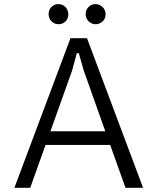

<svg xmlns="http://www.w3.org/2000/svg" viewBox="-20 -898 753 918"><path d="M664.1 0H580.1L506.8 -205.1H197.8L124.5 0H48.8L316.9 -715.3H396ZM221.2 -270.5H483.4L379.4 -563.5L356.9 -643.6H347.2L325.7 -563.5ZM212.4 -830.6Q212.4 -851.1 226.1 -864.7Q239.7 -878.4 258.8 -878.4Q279.3 -878.4 293 -864.3Q306.6 -850.1 306.6 -829.1Q306.6 -808.6 293 -795.4Q279.3 -782.2 259.3 -782.2Q249.5 -782.2 241 -785.9Q232.4 -789.6 226.1 -796.1Q219.7 -802.7 216.1 -811.5Q212.4 -820.3 212.4 -830.6ZM389.6 -830.6Q389.6 -851.1 403.3 -864.7Q417 -878.4 436.5 -878.4Q446.8 -878.4 455.6 -874.5Q464.4 -870.6 470.9 -864Q477.5 -857.4 481.2 -848.4Q484.9 -839.4 484.9 -829.1Q484.9 -818.8 481 -810.3Q477.1 -801.8 470.7 -795.7Q464.4 -789.6 455.6 -785.9Q446.8 -782.2 437.5 -782.2Q427.2 -782.2 418.7 -785.9Q410.2 -789.6 403.6 -796.1Q397 -802.7 393.3 -811.5Q389.6 -820.3 389.6 -830.6Z"/></svg>

Font: Proza Libre
Style: Light
Weight: 300
Designer: Jasper de Waard
Foundry: Jasper de Waard
Version: Version 1.000; ttfautohint (v1.4.1.8-43bc)